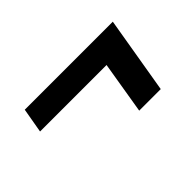

<svg xmlns="http://www.w3.org/2000/svg" viewBox="-43 -549 586 586"><g transform="rotate(-45 250.0 -255.5)"><path d="M312 -131 340 -300H53L67 -380H447L405 -131Z"/></g></svg>

Font: Iosevka Semibold
Style: Italic
Weight: 600
Italic angle: -9°
Monospace: yes
Designer: Belleve Invis
Foundry: Belleve Invis
Version: Version 32.5.0; ttfautohint (v1.8.4)